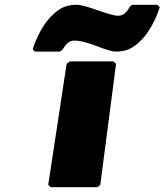

<svg xmlns="http://www.w3.org/2000/svg" viewBox="-20 -777 689 804"><path d="M466 -561C505 -561 530 -573 553 -592L563 -601C621 -653 648 -744 648 -744L649 -747L639 -757H534L522 -748V-746C522 -746 515 -731 499 -718C494 -715 483 -711 475 -711C436 -711 343 -757 300 -757C261 -757 236 -745 213 -726L203 -717C145 -665 118 -574 118 -574L117 -571L126 -561H231L243 -570L244 -572C244 -572 251 -587 267 -600C272 -603 282 -607 290 -607C352 -607 423 -561 466 -561ZM259 -510 182 -3 192 7H388L400 -3L466 -510L454 -520H273Z"/></svg>

Font: Hussar Woodtype
Style: UltraObl
Weight: 900
Foundry: Cannot Into Space Fonts
Version: Version 1.07